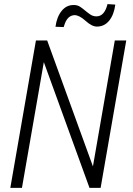

<svg xmlns="http://www.w3.org/2000/svg" viewBox="-20 -906 643 926"><path d="M536.1 -883.8Q529.8 -835 506.6 -806.4Q483.4 -777.8 447.3 -777.8Q423.3 -777.8 392.8 -805.4Q362.3 -833 339.4 -833Q307.1 -831.5 292.5 -791.5L287.1 -775.4L247.6 -776.9Q253.9 -824.7 277.6 -853.8Q301.3 -882.8 336.9 -881.8Q354 -881.8 366.9 -873Q379.9 -864.3 391.8 -854Q403.8 -843.8 416.5 -835.4Q429.2 -827.1 445.3 -827.1Q483.9 -827.1 498.5 -886.2ZM465.3 0H411.6L191.4 -606.4L85.9 0H29.8L153.3 -710.9H207.5L428.2 -103.5L533.7 -710.9H588.9Z"/></svg>

Font: TypoPRO Roboto
Style: Italic
Weight: 300
Italic angle: -12°
Designer: Google
Version: Version 2.136; 2016